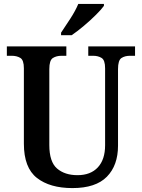

<svg xmlns="http://www.w3.org/2000/svg" viewBox="-20 -951 725 981"><path d="M350 10Q235 10 168.5 -42Q102 -94 102 -217V-602Q102 -644 84 -655Q66 -666 40 -666H15V-714H319V-666H294Q268 -666 250 -654.5Q232 -643 232 -598V-210Q232 -124 271.5 -90Q311 -56 376 -56Q443 -56 480 -96Q517 -136 517 -209V-602Q517 -644 499 -655Q481 -666 456 -666H431V-714H670V-666H644Q618 -666 600.5 -654.5Q583 -643 583 -598V-207Q583 -106 526 -48Q469 10 350 10ZM292 -784Q313 -815 339.5 -856Q366 -897 380 -931H511V-921Q499 -904 470.5 -875.5Q442 -847 408 -818.5Q374 -790 346 -771H292Z"/></svg>

Font: Noto Serif Tamil SemiCondensed SemiBold
Style: Italic
Weight: 600
Width: 4
Italic angle: -12°
Designer: Indian Type Foundry, Tom Grace, and the Monotype Design Team
Foundry: Monotype Imaging Inc.
Version: Version 2.003; ttfautohint (v1.8.4.7-5d5b)